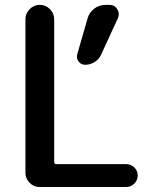

<svg xmlns="http://www.w3.org/2000/svg" viewBox="-20 -750 634 770"><path d="M138.7 0Q115.2 0 98.6 -17.1Q82 -34.2 82 -56.6V-672.9Q82 -696.3 99.1 -713.4Q116.2 -730.5 138.7 -730.5H139.6Q163.1 -730.5 180.2 -713.4Q197.3 -696.3 197.3 -672.9V-100.6Q197.3 -91.8 205.1 -91.8H486.3Q504.9 -91.8 518.6 -78.6Q532.2 -65.4 532.2 -46.4Q532.2 -27.3 518.6 -13.7Q504.9 0 486.3 0ZM404.3 -730.5H419.9Q439.5 -730.5 450.2 -713.4Q460.9 -696.3 453.1 -677.7L385.7 -531.2Q377.9 -512.7 359.9 -501.5Q341.8 -490.2 322.3 -490.2Q305.7 -490.2 295.4 -502.9Q285.2 -515.6 290 -533.2L331.1 -675.8Q337.9 -700.2 357.9 -715.3Q377.9 -730.5 404.3 -730.5Z"/></svg>

Font: Rounded Mgen+ 2p medium
Style: Regular
Weight: 500
Designer: [Source Han Sans]
Ryoko NISHIZUKA  (kana & ideographs); Paul D. Hunt (Latin, Greek & Cyrillic); Wenlong ZHANG  (bopomofo
Version: Version 1.059.20150602